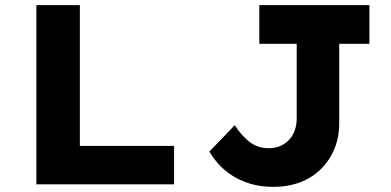

<svg xmlns="http://www.w3.org/2000/svg" viewBox="-20 -720 1529 750"><path d="M122 0V-700H292V-150H660V0ZM1048 10Q998 10 957 -2.5Q916 -15 885 -35.5Q854 -56 832.5 -80.5Q811 -105 798 -128L897 -231Q909 -212 923 -196Q937 -180 952.5 -167.5Q968 -155 987.5 -148Q1007 -141 1030 -141Q1063 -141 1088 -156.5Q1113 -172 1126 -198Q1139 -224 1139 -257V-549H993V-700H1423V-549H1305V-237Q1305 -184 1286.5 -139Q1268 -94 1234 -60Q1200 -26 1152.5 -8Q1105 10 1048 10Z"/></svg>

Font: Lexend Exa
Style: Bold
Weight: 700
Designer: Bonnie Shaver-Troup, Thomas Jockin
Foundry: Lexend
Version: Version 1.007